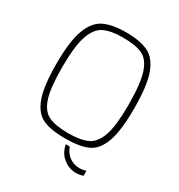

<svg xmlns="http://www.w3.org/2000/svg" viewBox="-205 -876 1090 1168"><g transform="rotate(30 339.5 -292.0)"><path d="M67 -362Q67 -519 97 -600.5Q127 -682 184.5 -710.5Q242 -739 340 -739Q440 -739 497.5 -710.5Q555 -682 584 -601Q613 -520 613 -362Q613 -205 584 -125.5Q555 -46 498 -20Q441 6 340 6Q239 6 182 -20Q125 -46 96 -125.5Q67 -205 67 -362ZM572 -362Q572 -511 548.5 -583.5Q525 -656 477.5 -679Q430 -702 340 -702Q255 -702 206.5 -678.5Q158 -655 133 -582Q108 -509 108 -362Q108 -219 130 -149Q152 -79 200 -55Q248 -31 340 -31Q429 -31 477 -55Q525 -79 548.5 -149.5Q572 -220 572 -362ZM361 34H389Q404 76 435.5 97.5Q467 119 504 119Q529 119 551 111V147Q525 155 502 155Q453 155 412.5 123Q372 91 361 34Z"/></g></svg>

Font: Exo ExtraLight
Style: Regular
Weight: 275
Designer: Natanael Gama
Foundry: Natanael Gama
Version: Version 1.500; ttfautohint (v1.6)